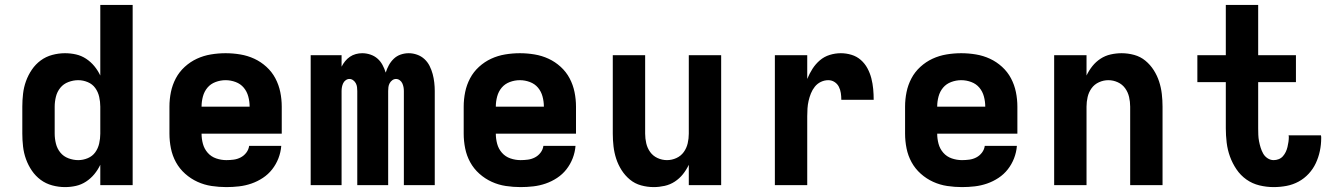

<svg xmlns="http://www.w3.org/2000/svg" viewBox="-20 -755 5440 783"><path d="M245 8Q219 8 193 1Q167 -6 146 -21.5Q125 -37 110 -59Q95 -81 86 -106Q77 -131 74 -157.5Q71 -184 71 -210V-320Q71 -346 74 -372.5Q77 -399 86 -424Q95 -449 110 -471Q125 -493 146 -508.5Q167 -524 193 -531Q219 -538 245 -538Q268 -538 290 -533Q312 -528 331 -515.5Q350 -503 364.5 -485.5Q379 -468 389 -447V-735H521V0H389V-83Q379 -62 364.5 -44.5Q350 -27 331 -14.5Q312 -2 290 3Q268 8 245 8ZM299 -102Q319 -102 338 -110Q357 -118 368.5 -134Q380 -150 384.5 -170Q389 -190 389 -210V-320Q389 -340 384.5 -360Q380 -380 368.5 -396Q357 -412 338 -420Q319 -428 299 -428Q279 -428 259 -420.5Q239 -413 226 -397Q213 -381 208 -360.5Q203 -340 203 -320V-210Q203 -190 208 -169.5Q213 -149 226 -133Q239 -117 259 -109.5Q279 -102 299 -102Z M903 8Q873 8 843 3.5Q813 -1 785.5 -13.5Q758 -26 735 -46.5Q712 -67 697.5 -93.5Q683 -120 677 -150Q671 -180 671 -210V-320Q671 -350 677 -379.5Q683 -409 697 -435.5Q711 -462 733.5 -482.5Q756 -503 783 -515.5Q810 -528 840 -533Q870 -538 900 -538Q930 -538 960 -533Q990 -528 1017 -515.5Q1044 -503 1066.5 -482.5Q1089 -462 1103 -435.5Q1117 -409 1123 -379.5Q1129 -350 1129 -320V-210H1074H802Q802 -189 807.5 -168.5Q813 -148 827 -132Q841 -116 861.5 -109Q882 -102 903 -102Q918 -102 933 -104Q948 -106 961.5 -113Q975 -120 984.5 -132.5Q994 -145 996 -160H1127Q1125 -134 1115.5 -109.5Q1106 -85 1090 -64.5Q1074 -44 1052 -29.5Q1030 -15 1005.5 -6.5Q981 2 955 5Q929 8 903 8ZM802 -320H998Q998 -341 992.5 -361.5Q987 -382 974 -397.5Q961 -413 941 -420.5Q921 -428 900 -428Q879 -428 859 -420.5Q839 -413 826 -397.5Q813 -382 807.5 -361.5Q802 -341 802 -320Z M1247 0V-530H1373V-483Q1379 -495 1387.5 -505.5Q1396 -516 1407 -523.5Q1418 -531 1431 -534.5Q1444 -538 1457 -538Q1474 -538 1490.5 -532.5Q1507 -527 1519.5 -516Q1532 -505 1540 -490Q1548 -475 1553 -459Q1558 -475 1566 -489.5Q1574 -504 1586 -515.5Q1598 -527 1614 -532.5Q1630 -538 1647 -538Q1664 -538 1681 -532Q1698 -526 1711 -514Q1724 -502 1732 -486Q1740 -470 1744.5 -453Q1749 -436 1751 -418.5Q1753 -401 1753 -384V0H1627V-384Q1627 -392 1625.5 -400Q1624 -408 1620.5 -415.5Q1617 -423 1610 -428Q1603 -433 1595 -433Q1587 -433 1580 -428Q1573 -423 1569 -415.5Q1565 -408 1564 -400Q1563 -392 1563 -384V0H1437V-384Q1437 -392 1436 -400Q1435 -408 1431 -415.5Q1427 -423 1420 -428Q1413 -433 1405 -433Q1397 -433 1390 -428Q1383 -423 1379.5 -415.5Q1376 -408 1374.5 -400Q1373 -392 1373 -384V0Z M2103 8Q2073 8 2043 3.5Q2013 -1 1985.5 -13.5Q1958 -26 1935 -46.5Q1912 -67 1897.5 -93.5Q1883 -120 1877 -150Q1871 -180 1871 -210V-320Q1871 -350 1877 -379.5Q1883 -409 1897 -435.5Q1911 -462 1933.5 -482.5Q1956 -503 1983 -515.5Q2010 -528 2040 -533Q2070 -538 2100 -538Q2130 -538 2160 -533Q2190 -528 2217 -515.5Q2244 -503 2266.5 -482.5Q2289 -462 2303 -435.5Q2317 -409 2323 -379.5Q2329 -350 2329 -320V-210H2274H2002Q2002 -189 2007.5 -168.5Q2013 -148 2027 -132Q2041 -116 2061.5 -109Q2082 -102 2103 -102Q2118 -102 2133 -104Q2148 -106 2161.5 -113Q2175 -120 2184.5 -132.5Q2194 -145 2196 -160H2327Q2325 -134 2315.5 -109.5Q2306 -85 2290 -64.5Q2274 -44 2252 -29.5Q2230 -15 2205.5 -6.5Q2181 2 2155 5Q2129 8 2103 8ZM2002 -320H2198Q2198 -341 2192.5 -361.5Q2187 -382 2174 -397.5Q2161 -413 2141 -420.5Q2121 -428 2100 -428Q2079 -428 2059 -420.5Q2039 -413 2026 -397.5Q2013 -382 2007.5 -361.5Q2002 -341 2002 -320Z M2646 8Q2620 8 2594.5 1Q2569 -6 2549 -22.5Q2529 -39 2515 -61Q2501 -83 2493 -107.5Q2485 -132 2482 -158Q2479 -184 2479 -210V-530H2611V-210Q2611 -190 2615.5 -170.5Q2620 -151 2631.5 -135Q2643 -119 2661.5 -110.5Q2680 -102 2700 -102Q2720 -102 2738.5 -110.5Q2757 -119 2768.5 -135Q2780 -151 2784.5 -170.5Q2789 -190 2789 -210V-530H2921V0H2789V-83Q2779 -62 2765 -44.5Q2751 -27 2732 -14.5Q2713 -2 2690.5 3Q2668 8 2646 8Z M3140 0V-530H3272V-433Q3281 -455 3293.5 -474.5Q3306 -494 3323.5 -509Q3341 -524 3363.5 -531Q3386 -538 3409 -538Q3431 -538 3452.5 -531.5Q3474 -525 3490.5 -510.5Q3507 -496 3517.5 -476.5Q3528 -457 3533.5 -435.5Q3539 -414 3541 -392Q3543 -370 3543 -348H3411Q3411 -362 3409 -375.5Q3407 -389 3401 -401Q3395 -413 3383.5 -420.5Q3372 -428 3358 -428Q3342 -428 3327.5 -421Q3313 -414 3303 -401.5Q3293 -389 3287 -374Q3281 -359 3277.5 -343.5Q3274 -328 3273 -312.5Q3272 -297 3272 -281V0Z M3903 8Q3873 8 3843 3.5Q3813 -1 3785.5 -13.5Q3758 -26 3735 -46.5Q3712 -67 3697.5 -93.5Q3683 -120 3677 -150Q3671 -180 3671 -210V-320Q3671 -350 3677 -379.5Q3683 -409 3697 -435.5Q3711 -462 3733.5 -482.5Q3756 -503 3783 -515.5Q3810 -528 3840 -533Q3870 -538 3900 -538Q3930 -538 3960 -533Q3990 -528 4017 -515.5Q4044 -503 4066.5 -482.5Q4089 -462 4103 -435.5Q4117 -409 4123 -379.5Q4129 -350 4129 -320V-210H4074H3802Q3802 -189 3807.5 -168.5Q3813 -148 3827 -132Q3841 -116 3861.5 -109Q3882 -102 3903 -102Q3918 -102 3933 -104Q3948 -106 3961.5 -113Q3975 -120 3984.5 -132.5Q3994 -145 3996 -160H4127Q4125 -134 4115.5 -109.5Q4106 -85 4090 -64.5Q4074 -44 4052 -29.5Q4030 -15 4005.5 -6.5Q3981 2 3955 5Q3929 8 3903 8ZM3802 -320H3998Q3998 -341 3992.5 -361.5Q3987 -382 3974 -397.5Q3961 -413 3941 -420.5Q3921 -428 3900 -428Q3879 -428 3859 -420.5Q3839 -413 3826 -397.5Q3813 -382 3807.5 -361.5Q3802 -341 3802 -320Z M4279 0V-530H4411V-447Q4421 -468 4435 -485.5Q4449 -503 4468 -515.5Q4487 -528 4509.5 -533Q4532 -538 4554 -538Q4580 -538 4605.5 -531Q4631 -524 4651 -507.5Q4671 -491 4685 -469Q4699 -447 4707 -422.5Q4715 -398 4718 -372Q4721 -346 4721 -320V0H4589V-320Q4589 -340 4584.5 -359.5Q4580 -379 4568.5 -395Q4557 -411 4538.5 -419.5Q4520 -428 4500 -428Q4480 -428 4461.5 -419.5Q4443 -411 4431.5 -395Q4420 -379 4415.5 -359.5Q4411 -340 4411 -320V0Z M5174 8Q5145 8 5116 1Q5087 -6 5063 -23Q5039 -40 5022.5 -64.5Q5006 -89 4996 -116.5Q4986 -144 4982.5 -173.5Q4979 -203 4979 -232V-420H4863V-530H4979V-735H5111V-530H5265V-420H5111V-232Q5111 -219 5111.5 -205.5Q5112 -192 5114.5 -179Q5117 -166 5121 -153Q5125 -140 5131.5 -128.5Q5138 -117 5149.5 -109.5Q5161 -102 5174 -102Q5185 -102 5195 -106Q5205 -110 5212 -118Q5219 -126 5223.5 -135.5Q5228 -145 5230.5 -155.5Q5233 -166 5234.5 -176.5Q5236 -187 5236 -197Q5236 -199 5235.5 -200Q5235 -201 5235 -203H5367Q5368 -200 5368 -197Q5368 -194 5368 -191Q5368 -165 5362.5 -139Q5357 -113 5346 -89.5Q5335 -66 5317 -46.5Q5299 -27 5276 -14.5Q5253 -2 5227 3Q5201 8 5174 8Z"/></svg>

Font: Iosevka Curly XBdEx
Style: Regular
Weight: 800
Width: 7
Monospace: yes
Designer: Belleve Invis
Foundry: Belleve Invis
Version: Version 11.1.0; ttfautohint (v1.8.3)